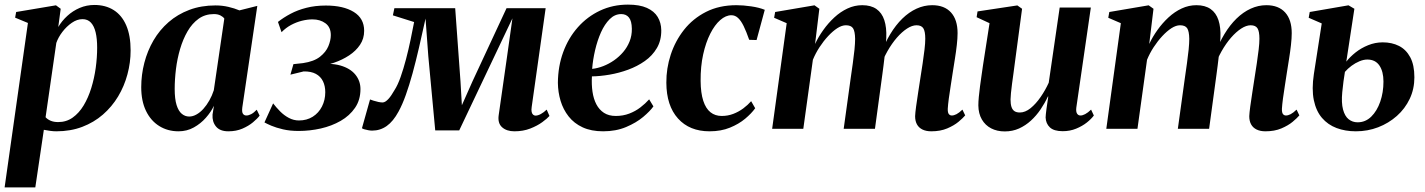

<svg xmlns="http://www.w3.org/2000/svg" viewBox="-26 -558 6176 832"><path d="M-6 254 95 -458.5 39.5 -481.5 44 -506 216.5 -535 237 -520 226.5 -441Q242 -467.5 265.8 -489.2Q289.5 -511 319.5 -523.8Q349.5 -536.5 383 -536.5Q431.5 -536.5 466.8 -514.2Q502 -492 521 -448Q540 -404 540 -339.5Q540 -287 526.2 -235.8Q512.5 -184.5 485.8 -140Q459 -95.5 420 -61.5Q381 -27.5 330.2 -8.2Q279.5 11 218 11Q205 11 191 9Q177 7 164 4.5L127 254ZM171.5 -50Q180 -40.5 193.5 -34.8Q207 -29 226 -29Q261.5 -29 289 -48.5Q316.5 -68 336.5 -101.2Q356.5 -134.5 369.5 -176.5Q382.5 -218.5 388.8 -263.8Q395 -309 395 -351.5Q395 -390 388.5 -417.5Q382 -445 368 -460Q354 -475 331.5 -475Q308 -475 285.2 -459.2Q262.5 -443.5 244.5 -420Q226.5 -396.5 218 -372Z M1024 -92.5Q1021.5 -72.5 1026.8 -65Q1032 -57.5 1041.5 -57.5Q1051 -57.5 1062.2 -63.2Q1073.5 -69 1086.5 -82.5L1099 -57Q1089.5 -44 1070.2 -28Q1051 -12 1024.2 -0.5Q997.5 11 963.5 11Q927 11 910 -9.8Q893 -30.5 895 -61.5L901 -99.5Q888.5 -73 866.2 -47.8Q844 -22.5 814 -5.8Q784 11 747.5 11Q700.5 11 663.8 -12Q627 -35 606.5 -77.8Q586 -120.5 586 -180Q586 -234 599.5 -286Q613 -338 639.2 -383Q665.5 -428 704.5 -462Q743.5 -496 794.5 -515.2Q845.5 -534.5 908 -534.5Q937 -534.5 963.8 -528.2Q990.5 -522 1011.5 -513L1089 -532.5ZM946 -477.5Q940.5 -485.5 929 -491.2Q917.5 -497 901 -497Q863 -497 834.8 -476.8Q806.5 -456.5 786.8 -422.5Q767 -388.5 754.5 -346Q742 -303.5 736.5 -258.8Q731 -214 731 -172.5Q731 -129 739.2 -102.8Q747.5 -76.5 761.8 -64.8Q776 -53 794 -53Q809.5 -53 825.2 -61.8Q841 -70.5 855.2 -86.2Q869.5 -102 881.2 -122.8Q893 -143.5 900.5 -167Z M1268 9.5Q1230.5 9.5 1200.5 2.5Q1170.5 -4.5 1150 -13.2Q1129.5 -22 1120 -27.5L1157.5 -110Q1171 -92.5 1188 -75.2Q1205 -58 1225.8 -47Q1246.5 -36 1269.5 -36Q1303.5 -36 1329.2 -52.2Q1355 -68.5 1369.2 -96.5Q1383.5 -124.5 1383.5 -158.5Q1383.5 -185.5 1373.5 -206Q1363.5 -226.5 1342.8 -237.8Q1322 -249 1290 -248.5L1232.5 -234.5L1245.5 -280L1287 -284.5Q1334.5 -291.5 1360.5 -312Q1386.5 -332.5 1397 -358Q1407.5 -383.5 1407.5 -406Q1407.5 -440 1384.5 -457Q1361.5 -474 1328 -474Q1306 -474 1282 -468Q1258 -462 1235.2 -449.8Q1212.5 -437.5 1194 -418.5L1178.5 -463Q1202.5 -482 1233 -498.2Q1263.5 -514.5 1301.8 -524.2Q1340 -534 1386 -534Q1462 -534 1507 -506.2Q1552 -478.5 1552 -424.5Q1552 -390.5 1534.2 -364Q1516.5 -337.5 1487 -318Q1457.5 -298.5 1421.5 -286.2Q1385.5 -274 1349 -269.5L1344 -277.5Q1406 -286.5 1448.8 -274.2Q1491.5 -262 1513.8 -234.8Q1536 -207.5 1536 -172Q1536 -125 1512.5 -90.8Q1489 -56.5 1450.2 -34.2Q1411.5 -12 1364 -1.2Q1316.5 9.5 1268 9.5Z M2203 11Q2169.5 11 2149.8 -6.5Q2130 -24 2135 -59L2170.5 -307.5L2194.5 -478.5L2119 -319.5L1964 7H1860L1830 -314.5L1818 -477.5Q1803.5 -412 1789.8 -352.2Q1776 -292.5 1761.8 -240.5Q1747.5 -188.5 1732.5 -146.5Q1717.5 -104.5 1701 -74.5Q1678 -32 1649.8 -12Q1621.5 8 1586.5 8Q1579 8 1569.5 6.2Q1560 4.5 1552.5 2.2Q1545 0 1542.5 -2.5L1577.5 -127Q1582.5 -125 1592.5 -121.8Q1602.5 -118.5 1613.5 -116.2Q1624.5 -114 1631.5 -114Q1638 -114 1644.2 -118Q1650.5 -122 1657 -129Q1663.5 -136 1670.2 -146Q1677 -156 1683.5 -167.5Q1697.5 -189 1710 -224.5Q1722.5 -260 1733.5 -302Q1744.5 -344 1753.2 -386Q1762 -428 1768.5 -462.5L1676.5 -491.5L1683 -522.5H1946.5L1969.5 -204.5L1975.5 -102L2021 -204.5L2169 -522.5H2338.5L2278 -94.5Q2276 -81.5 2277.8 -73.2Q2279.5 -65 2284.2 -61Q2289 -57 2294.5 -57Q2305 -57 2317.8 -64Q2330.5 -71 2343 -83L2355 -55.5Q2345.5 -44.5 2324 -28.8Q2302.5 -13 2271.8 -1Q2241 11 2203 11Z M2805.5 -97Q2791 -76.5 2761 -51.2Q2731 -26 2687 -7.5Q2643 11 2587.5 11Q2536 11 2498.8 -6.2Q2461.5 -23.5 2438 -53.5Q2414.5 -83.5 2403.2 -121Q2392 -158.5 2391.5 -199Q2392 -270.5 2414.5 -332Q2437 -393.5 2478 -439.8Q2519 -486 2574.2 -512Q2629.5 -538 2695 -538Q2745.5 -538 2777.2 -523.8Q2809 -509.5 2824 -484.5Q2839 -459.5 2839.5 -427.5Q2840 -383 2820.5 -349.8Q2801 -316.5 2768.2 -293.5Q2735.5 -270.5 2696 -256Q2656.5 -241.5 2615.5 -234.5Q2574.5 -227.5 2539 -227Q2537 -191.5 2541.5 -160.5Q2546 -129.5 2558.2 -106Q2570.5 -82.5 2591.2 -69Q2612 -55.5 2642.5 -55.5Q2674 -55.5 2700.8 -65.8Q2727.5 -76 2749 -92.5Q2770.5 -109 2787 -127.5ZM2666 -497Q2638 -497 2616 -475Q2594 -453 2578.2 -417.8Q2562.5 -382.5 2552.8 -340.8Q2543 -299 2540 -259.5Q2563.5 -262 2588 -271.5Q2612.5 -281 2634.8 -296.5Q2657 -312 2674.5 -332.5Q2692 -353 2702.2 -378.5Q2712.5 -404 2712 -433.5Q2711.5 -467 2699.5 -482Q2687.5 -497 2666 -497Z M3048.5 11Q2962 11 2912 -44.5Q2862 -100 2861.5 -199.5Q2861 -261.5 2880.5 -321Q2900 -380.5 2938.2 -429Q2976.5 -477.5 3033.5 -506.5Q3090.5 -535.5 3165.5 -535.5Q3194 -535.5 3228.8 -530.5Q3263.5 -525.5 3288 -515.5L3252.5 -384.5L3220.5 -385.5Q3208 -421.5 3196.5 -445Q3185 -468.5 3172.2 -480.2Q3159.5 -492 3143.5 -492Q3119 -492 3095 -471Q3071 -450 3051.8 -412Q3032.5 -374 3021 -322Q3009.5 -270 3010 -207Q3010.5 -155 3021.5 -121.2Q3032.5 -87.5 3052.8 -71.5Q3073 -55.5 3101.5 -55.5Q3128 -55.5 3151.5 -64.5Q3175 -73.5 3194.8 -88.2Q3214.5 -103 3229 -119.5L3246.5 -89Q3230.5 -66.5 3203 -43.5Q3175.5 -20.5 3137 -4.8Q3098.5 11 3048.5 11Z M3524.5 -520 3506 -367.5Q3520.5 -398.5 3541.8 -428.2Q3563 -458 3589.5 -482.5Q3616 -507 3646.5 -521.2Q3677 -535.5 3710.5 -535.5Q3748 -535.5 3771.8 -519Q3795.5 -502.5 3806 -470.8Q3816.5 -439 3814.5 -393.5Q3814.5 -386 3813.2 -374.8Q3812 -363.5 3810.2 -350.8Q3808.5 -338 3806.5 -326L3790.5 -322Q3808 -371 3831.8 -410.2Q3855.5 -449.5 3884.2 -477.5Q3913 -505.5 3945.8 -520.5Q3978.5 -535.5 4013.5 -535.5Q4066.5 -535.5 4095 -504Q4123.5 -472.5 4123.5 -414.5Q4123.5 -392 4120.2 -363.2Q4117 -334.5 4112 -303.5Q4107 -272.5 4102.5 -243.5Q4098.5 -216.5 4093.8 -187Q4089 -157.5 4085.5 -131Q4082 -104.5 4081 -87Q4080.5 -70 4085.5 -63.8Q4090.5 -57.5 4098.5 -57.5Q4107.5 -57.5 4118.8 -63.2Q4130 -69 4144.5 -83L4156.5 -58Q4147 -46.5 4127.5 -30.2Q4108 -14 4078.5 -1.5Q4049 11 4009.5 11Q3987 11 3971.2 3.2Q3955.5 -4.5 3947.5 -19Q3939.5 -33.5 3939.5 -54.5Q3940 -68.5 3943.8 -96.8Q3947.5 -125 3952.8 -158Q3958 -191 3962.5 -221Q3967.5 -252 3972.2 -283.8Q3977 -315.5 3980.2 -343.2Q3983.5 -371 3983.5 -390Q3983.5 -422 3975.2 -435.2Q3967 -448.5 3945.5 -448.5Q3926.5 -448.5 3904.5 -434.2Q3882.5 -420 3860.5 -394.8Q3838.5 -369.5 3819.5 -336Q3800.5 -302.5 3788 -263.5L3810 -346.5Q3808.5 -327 3806.8 -309.2Q3805 -291.5 3802.5 -273.5Q3800 -255.5 3797.5 -235.5L3765.5 0H3630L3660.5 -220.5Q3665 -252 3669.5 -283.8Q3674 -315.5 3676.8 -343.2Q3679.5 -371 3679.5 -389.5Q3679 -422.5 3670.5 -435.5Q3662 -448.5 3639.5 -448.5Q3622 -448.5 3602.2 -435.8Q3582.5 -423 3562.5 -401.5Q3542.5 -380 3525.2 -353.5Q3508 -327 3496.5 -299L3455 0H3320L3383 -457.5L3328.5 -481L3333 -506L3503.5 -535Z M4328 11.5Q4294.5 11.5 4269 -1.8Q4243.5 -15 4228.8 -40.2Q4214 -65.5 4213.5 -101Q4213.5 -116.5 4215.5 -138.2Q4217.5 -160 4220.8 -184.5Q4224 -209 4227.5 -232.2Q4231 -255.5 4233.5 -274L4262 -457.5L4206 -483.5L4210 -508.5L4382.5 -534.5L4403 -520L4371.5 -284Q4369 -264 4365.8 -240.8Q4362.5 -217.5 4359.5 -195Q4356.5 -172.5 4354.8 -154.5Q4353 -136.5 4353 -127Q4353 -107.5 4357 -95Q4361 -82.5 4369.8 -76.5Q4378.5 -70.5 4393.5 -70.5Q4416.5 -70.5 4439.8 -89.2Q4463 -108 4483.5 -137.8Q4504 -167.5 4518.5 -199.5L4566 -525.5H4701L4638 -91.5Q4636 -74 4641.2 -65.8Q4646.5 -57.5 4656 -57.5Q4665 -57.5 4676.5 -63.5Q4688 -69.5 4702 -83L4714 -57.5Q4703.5 -43 4683.8 -27.2Q4664 -11.5 4637.2 -0.5Q4610.5 10.5 4579 10.5Q4541 10.5 4523.5 -6Q4506 -22.5 4505 -49Q4505 -53 4506 -63.2Q4507 -73.5 4508.8 -86.8Q4510.5 -100 4512.8 -114Q4515 -128 4516.5 -139.5L4515 -140Q4501.5 -111 4483.2 -84Q4465 -57 4441.5 -35.5Q4418 -14 4389.8 -1.2Q4361.5 11.5 4328 11.5Z M4972.5 -520 4954 -367.5Q4968.5 -398.5 4989.8 -428.2Q5011 -458 5037.5 -482.5Q5064 -507 5094.5 -521.2Q5125 -535.5 5158.5 -535.5Q5196 -535.5 5219.8 -519Q5243.5 -502.5 5254 -470.8Q5264.5 -439 5262.5 -393.5Q5262.5 -386 5261.2 -374.8Q5260 -363.5 5258.2 -350.8Q5256.5 -338 5254.5 -326L5238.5 -322Q5256 -371 5279.8 -410.2Q5303.5 -449.5 5332.2 -477.5Q5361 -505.5 5393.8 -520.5Q5426.5 -535.5 5461.5 -535.5Q5514.5 -535.5 5543 -504Q5571.5 -472.5 5571.5 -414.5Q5571.5 -392 5568.2 -363.2Q5565 -334.5 5560 -303.5Q5555 -272.5 5550.5 -243.5Q5546.5 -216.5 5541.8 -187Q5537 -157.5 5533.5 -131Q5530 -104.5 5529 -87Q5528.5 -70 5533.5 -63.8Q5538.5 -57.5 5546.5 -57.5Q5555.5 -57.5 5566.8 -63.2Q5578 -69 5592.5 -83L5604.5 -58Q5595 -46.5 5575.5 -30.2Q5556 -14 5526.5 -1.5Q5497 11 5457.5 11Q5435 11 5419.2 3.2Q5403.5 -4.5 5395.5 -19Q5387.5 -33.5 5387.5 -54.5Q5388 -68.5 5391.8 -96.8Q5395.5 -125 5400.8 -158Q5406 -191 5410.5 -221Q5415.5 -252 5420.2 -283.8Q5425 -315.5 5428.2 -343.2Q5431.5 -371 5431.5 -390Q5431.5 -422 5423.2 -435.2Q5415 -448.5 5393.5 -448.5Q5374.5 -448.5 5352.5 -434.2Q5330.5 -420 5308.5 -394.8Q5286.5 -369.5 5267.5 -336Q5248.5 -302.5 5236 -263.5L5258 -346.5Q5256.5 -327 5254.8 -309.2Q5253 -291.5 5250.5 -273.5Q5248 -255.5 5245.5 -235.5L5213.5 0H5078L5108.5 -220.5Q5113 -252 5117.5 -283.8Q5122 -315.5 5124.8 -343.2Q5127.5 -371 5127.5 -389.5Q5127 -422.5 5118.5 -435.5Q5110 -448.5 5087.5 -448.5Q5070 -448.5 5050.2 -435.8Q5030.5 -423 5010.5 -401.5Q4990.5 -380 4973.2 -353.5Q4956 -327 4944.5 -299L4903 0H4768L4831 -457.5L4776.5 -481L4781 -506L4951.5 -535Z M5849.5 11Q5803.5 11 5765.8 -3.2Q5728 -17.5 5702.5 -47.2Q5677 -77 5667.2 -124.2Q5657.5 -171.5 5667.5 -237.5L5701.5 -456.5L5645 -481L5649.5 -506L5817.5 -535L5843 -520L5808 -291Q5824 -311.5 5848.2 -330.8Q5872.5 -350 5902.8 -362.2Q5933 -374.5 5966 -374.5Q6005.5 -374.5 6036.2 -359Q6067 -343.5 6085 -310Q6103 -276.5 6103 -223Q6103 -172.5 6082.8 -129.8Q6062.5 -87 6027 -55.5Q5991.5 -24 5946 -6.5Q5900.5 11 5849.5 11ZM5857 -28Q5891 -28 5916 -52.5Q5941 -77 5955 -117.2Q5969 -157.5 5969 -204.5Q5969 -248 5951.5 -274Q5934 -300 5899 -300Q5883 -300 5865 -292.5Q5847 -285 5830.5 -272.8Q5814 -260.5 5802 -246.5Q5798.5 -227 5795.8 -205.5Q5793 -184 5790.5 -159Q5786 -112.5 5793.8 -83.5Q5801.5 -54.5 5818.2 -41.2Q5835 -28 5857 -28Z"/></svg>

Font: Merriweather 96pt
Style: Bold Italic
Weight: 700
Italic angle: -7.8°
Version: Version 2.101